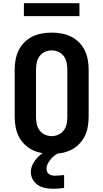

<svg xmlns="http://www.w3.org/2000/svg" viewBox="-20 -945 640 1189"><path d="M300 8Q269 8 238.5 2.5Q208 -3 180.5 -16.5Q153 -30 131 -52Q109 -74 95.5 -101.5Q82 -129 76.5 -159.5Q71 -190 71 -221V-514Q71 -545 76.5 -575.5Q82 -606 95.5 -633.5Q109 -661 131 -683Q153 -705 180.5 -718.5Q208 -732 238.5 -737.5Q269 -743 300 -743Q331 -743 361.5 -737.5Q392 -732 419.5 -718.5Q447 -705 469 -683Q491 -661 504.5 -633.5Q518 -606 523.5 -575.5Q529 -545 529 -514V-221Q529 -190 523.5 -159.5Q518 -129 504.5 -101.5Q491 -74 469 -52Q447 -30 419.5 -16.5Q392 -3 361.5 2.5Q331 8 300 8ZM300 -102Q322 -102 342.5 -111.5Q363 -121 375.5 -138.5Q388 -156 392.5 -177.5Q397 -199 397 -221V-514Q397 -536 392.5 -557.5Q388 -579 375.5 -596.5Q363 -614 342.5 -623.5Q322 -633 300 -633Q278 -633 257.5 -623.5Q237 -614 224.5 -596.5Q212 -579 207.5 -557.5Q203 -536 203 -514V-221Q203 -199 207.5 -177.5Q212 -156 224.5 -138.5Q237 -121 257.5 -111.5Q278 -102 300 -102ZM310 224Q285 224 261 219.5Q237 215 216.5 202Q196 189 183.5 167.5Q171 146 171 121Q171 101 178.5 82Q186 63 198 47Q210 31 225 18Q240 5 257 -6L261 -8H350V0Q334 6 320 16.5Q306 27 295 40Q284 53 276 68.5Q268 84 268 101Q268 110 272 119Q276 128 284 133.5Q292 139 301.5 141Q311 143 320 143Q334 143 348.5 141.5Q363 140 377 139V219Q360 221 343 222.5Q326 224 310 224ZM128 -845V-925H472V-845Z"/></svg>

Font: Iosevka SS04 XBd Ex
Style: Regular
Weight: 800
Width: 7
Monospace: yes
Designer: Belleve Invis
Foundry: Belleve Invis
Version: Version 19.0.0; ttfautohint (v1.8.4)